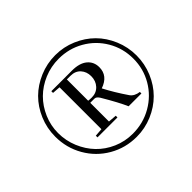

<svg xmlns="http://www.w3.org/2000/svg" viewBox="-150 -950 1170 1170"><g transform="rotate(-45 435.0 -365.0)"><path d="M434.6 -13.2Q338.4 -13.2 257.8 -59.8Q177.2 -106.4 130.6 -187.5Q84 -268.6 84 -365.2Q84 -438 111.6 -503.2Q139.2 -568.4 186 -615Q232.9 -661.6 298.1 -689.2Q363.3 -716.8 435.5 -716.8Q506.8 -716.8 571.5 -689.2Q636.2 -661.6 682.9 -615Q729.5 -568.4 757.1 -502.9Q784.7 -437.5 784.7 -365.2Q784.7 -293 757.3 -227.8Q730 -162.6 683.1 -115.5Q636.2 -68.4 571.3 -40.8Q506.3 -13.2 434.6 -13.2ZM431.2 -43.5Q521.5 -43.5 596.4 -86.7Q671.4 -129.9 714.4 -203.6Q757.3 -277.3 757.3 -365.2Q757.3 -454.1 713.9 -528.1Q670.4 -602.1 596.4 -644.3Q522.5 -686.5 434.6 -686.5Q368.2 -686.5 308.3 -661.4Q248.5 -636.2 205.6 -593.5Q162.6 -550.8 137.2 -491.9Q111.8 -433.1 111.8 -368.7Q111.8 -302.7 136.7 -242.9Q161.6 -183.1 203.9 -139.2Q246.1 -95.2 305.4 -69.3Q364.7 -43.5 431.2 -43.5ZM263.2 -180.2V-194.8L315.4 -198.7V-559.6L263.2 -563.5V-578.1H440.4Q505.4 -578.1 539.6 -549.8Q573.7 -521.5 573.7 -474.6Q573.7 -400.9 492.7 -373Q529.3 -302.2 582 -225.1Q600.6 -198.7 641.6 -193.4V-180.2H531.2Q506.3 -237.8 446.8 -337.9Q433.1 -360.4 417 -360.4H380.9V-199.2L435.1 -194.8V-180.2ZM380.9 -562V-378.4Q393.1 -376.5 410.2 -376.5Q450.2 -376.5 475.1 -403.3Q500 -430.2 500 -471.2Q500 -509.8 476.6 -535.9Q453.1 -562 412.1 -562Z"/></g></svg>

Font: Elstob ExtraLight
Style: Regular
Weight: 200
Designer: Peter S. Baker
Version: Version 1.015